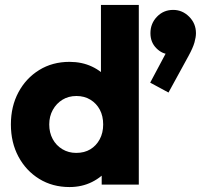

<svg xmlns="http://www.w3.org/2000/svg" viewBox="-20 -746 856 776"><path d="M261 10Q192 10 138.5 -23Q85 -56 54.5 -113Q24 -170 24 -243Q24 -316 54.5 -373Q85 -430 138.5 -463Q192 -496 261 -496Q311 -496 351.5 -477Q392 -458 418.5 -424.5Q445 -391 448 -348V-143Q445 -100 419 -65.5Q393 -31 352 -10.5Q311 10 261 10ZM288 -128Q321 -128 345 -142.5Q369 -157 383 -183Q397 -209 397 -243Q397 -277 383.5 -302.5Q370 -328 345.5 -343Q321 -358 289 -358Q257 -358 232.5 -343Q208 -328 193.5 -302Q179 -276 179 -243Q179 -210 193 -184Q207 -158 232 -143Q257 -128 288 -128ZM541 0H391V-131L414 -249L388 -367V-726H541ZM661 -372 587 -412 660 -549 705 -561Q698 -547 688 -537Q678 -527 665 -527Q636 -527 612 -551Q588 -575 588 -612Q588 -651 614.5 -678.5Q641 -706 680 -706Q717 -706 744.5 -678.5Q772 -651 772 -612Q772 -596 766 -574.5Q760 -553 742 -520Z"/></svg>

Font: Outfit Thin
Style: Bold
Weight: 700
Version: Version 1.100;gftools[0.9.27]